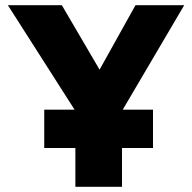

<svg xmlns="http://www.w3.org/2000/svg" viewBox="-20 -720 740 740"><path d="M270.5 0V-149.5H150.5V-297.2H267.5L10.3 -700H218.3L363.8 -451.5L502.2 -700H690L453 -297.2H569.7V-149.5H450.2V0Z"/></svg>

Font: Golos Text
Style: Regular
Weight: 400
Designer: A.Korolkova, Vitaly Kuzmin
Foundry: ParaType Ltd
Version: Version 2.004